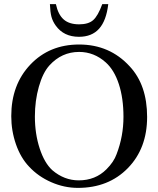

<svg xmlns="http://www.w3.org/2000/svg" viewBox="-20 -890 762 924"><path d="M360.8 -675.8Q507.8 -675.8 604 -570.8Q688 -481 688 -327.1Q688 -175.8 595.2 -80.8Q502.4 14.2 355 14.2Q289.1 14.2 226.6 -13.2Q164.1 -40.5 120.1 -87.9Q79.6 -130.4 56.9 -195.3Q34.2 -260.3 34.2 -331.1Q34.2 -482.4 126 -579.1Q217.8 -675.8 360.8 -675.8ZM360.8 -640.1Q276.9 -640.1 217.8 -575.2Q186 -540 167 -472.7Q147.9 -405.3 147.9 -329.1Q147.9 -246.1 170.9 -175.8Q193.8 -105.5 231.9 -70.8Q289.1 -22 358.9 -22Q439 -22 492.2 -75.2Q527.8 -110.8 541 -147.9Q574.2 -233.9 574.2 -328.1Q574.2 -417 552 -485.1Q529.8 -553.2 488.8 -589.8Q432.6 -640.1 360.8 -640.1ZM472.2 -870.1H501Q491.7 -790.5 456.8 -751.7Q421.9 -712.9 359.9 -712.9Q286.6 -712.9 248 -767.1Q233.4 -787.6 227.5 -809.6Q221.7 -831.5 220.2 -870.1H249Q259.8 -819.8 286.4 -796.4Q313 -772.9 360.8 -772.9Q405.3 -772.9 428.2 -793Q451.2 -813 472.2 -870.1Z"/></svg>

Font: Accordance
Style: Regular
Weight: 400
Version: Version 1.1 (build May 11, 2018) Miklal Software Solutions, 